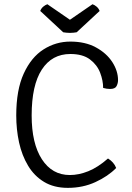

<svg xmlns="http://www.w3.org/2000/svg" viewBox="-20 -896 640 928"><path d="M478.5 -471Q478.5 -506.5 464 -544.5Q449.5 -582.5 414.8 -608.8Q380 -635 320 -635Q231 -635 182 -559.5Q133 -484 133 -338Q133 -202.5 182.5 -126.2Q232 -50 317.5 -50Q361 -50 407 -68.5Q453 -87 502 -130Q531 -112 541.5 -84Q501.5 -43.5 441 -15.8Q380.5 12 308 12Q240.5 12 193 -16.8Q145.5 -45.5 115.8 -95Q86 -144.5 72.2 -207.2Q58.5 -270 58.5 -338Q58.5 -461.5 94.8 -540.5Q131 -619.5 190.5 -657.2Q250 -695 320 -695Q392 -695 443.5 -667Q495 -639 522.8 -596Q550.5 -553 550.5 -508.5Q550.5 -494 543.5 -480Q536.5 -466 511.5 -466Q496 -466 478.5 -471ZM427 -875.5Q436.5 -872.5 446.8 -864Q457 -855.5 461.5 -843L350.5 -740Q344 -739 335.5 -738Q327 -737 318 -737Q309 -737 300.5 -738Q292 -739 285.5 -740L174.5 -843Q179 -855.5 189.2 -864Q199.5 -872.5 209 -875.5L318 -800.5Z"/></svg>

Font: Signika Negative SC Light
Style: Regular
Weight: 300
Designer: Anna Giedryś
Foundry: Anna Giedryś
Version: Version 2.000; ttfautohint (v1.8.3) -l 8 -r 50 -G 200 -x 9 -